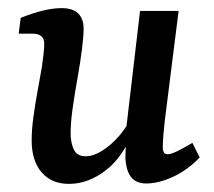

<svg xmlns="http://www.w3.org/2000/svg" viewBox="-20 -445 527 473"><path d="M150 8Q107 8 82.5 -20.5Q58 -49 58 -99Q58 -126 62.5 -158.5Q67 -191 73 -223Q79 -255 83 -279Q85 -293 87 -309.5Q89 -326 89 -337Q89 -350 81.5 -356Q74 -362 62 -362H26L31 -401Q61 -413 86 -419Q111 -425 132 -425Q186 -425 186 -373Q186 -365 185 -353Q184 -341 182 -324Q178 -292 171 -253Q164 -214 159 -178.5Q154 -143 154 -117Q154 -93 162 -76.5Q170 -60 191 -60Q210 -60 231.5 -73.5Q253 -87 272.5 -109Q292 -131 305 -159L312 -132Q286 -61 242 -26.5Q198 8 150 8ZM340 7Q316 7 303.5 -8Q291 -23 289 -55Q289 -68 290 -89Q291 -110 291 -129L325 -418H420L386 -148Q384 -130 382.5 -112Q381 -94 381 -82Q381 -65 393 -65Q401 -65 415.5 -72Q430 -79 454 -93L472 -57Q442 -26 406.5 -9.5Q371 7 340 7Z"/></svg>

Font: Rasa Medium
Style: Italic
Weight: 500
Italic angle: -7.10001°
Designer: Anna Giedrys (Yrsa+Rasa design), David Brezina (Yrsa art-direction, Rasa art-direction, design)
Foundry: Rosetta Type Foundry
Version: Version 2.004